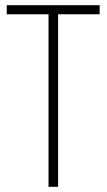

<svg xmlns="http://www.w3.org/2000/svg" viewBox="-20 -720 411 740"><path d="M364 -665H204V0H167V-665H6V-700H364Z"/></svg>

Font: Georama SemiCondensed ExtraLight
Style: Regular
Weight: 200
Width: 4
Designer: Jean-Baptiste Levee
Foundry: Production Type
Version: Version 1.000